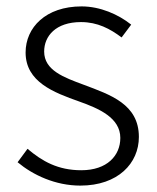

<svg xmlns="http://www.w3.org/2000/svg" viewBox="-20 -567 492 600"><path d="M231 13C349 13 414 -57 414 -139C414 -242 324 -271 242 -302C180 -325 118 -347 118 -406C118 -454 154 -498 233 -498C285 -498 324 -477 360 -450L390 -490C350 -522 293 -547 235 -547C123 -547 60 -481 60 -403C60 -311 148 -278 227 -250C289 -228 356 -199 356 -136C356 -81 315 -35 234 -35C161 -35 112 -63 66 -102L35 -60C83 -20 153 13 231 13Z"/></svg>

Font: Noto Sans CJK Light
Style: Regular
Weight: 300
Designer: Ryoko NISHIZUKA (kana & ideographs); Paul D. Hunt (Latin, Greek & Cyrillic); Wenlong ZHANG (bopomofo); Sandoll Communica
Foundry: Adobe Systems Incorporated
Version: Version 1.000;PS 1;hotconv 1.0.78;makeotf.lib2.5.61930